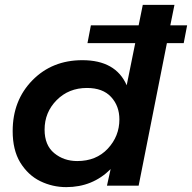

<svg xmlns="http://www.w3.org/2000/svg" viewBox="-20 -762 788 788"><path d="M252 6Q195.5 6 145.2 -18.5Q95 -43 62.5 -96Q32 -147 32 -224Q32 -350 113 -432.5Q194 -515 318 -515Q455 -515 500 -412L535 -585H339L353 -658H549L566 -742H696L679 -658H748L734 -585H665L549 0H419L434 -68Q360 6 252 6ZM297 -101Q375 -101 422.5 -152Q470 -203 470 -272Q470 -327 436 -364Q402 -401 337 -401Q262 -401 212.5 -351Q163 -301 163 -230Q163 -166 202.5 -133.5Q242 -101 297 -101Z"/></svg>

Font: Argentum Sans Medium
Style: Italic
Weight: 500
Italic angle: -11°
Designer: Julieta Ulanovsky (font), Cristiano Sobral (main changes and remaster)
Foundry: Julieta Ulanovsky (font), Cristiano Sobral (main changes and remaster)
Version: Version 2.007;June 15, 2022;FontCreator 14.0.0.2814 64-bit; 